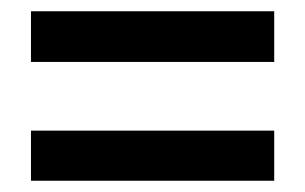

<svg xmlns="http://www.w3.org/2000/svg" viewBox="-20 -496 541 341"><path d="M35 -476H467V-386H35ZM35 -264H467V-175H35Z"/></svg>

Font: Montserrat Medium
Style: Regular
Weight: 500
Designer: Julieta Ulanovsky
Foundry: Julieta Ulanovsky
Version: Version 6.001